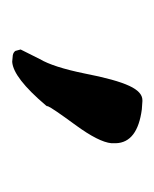

<svg xmlns="http://www.w3.org/2000/svg" viewBox="12 -746 260 324"><g transform="rotate(90 142.0 -584.0)"><path d="M150.9 -694.3H149.9H148.9C139.8 -694.3 131.8 -687 125 -672.4C117.8 -657.1 110.8 -631.8 104 -596.7C96.8 -561.5 88.7 -536.3 79.6 -521L63.5 -488.8L65.9 -480C67.5 -477.7 70 -476.2 73.2 -475.6L84 -474.6H84.5C102.4 -475.9 126.8 -494.8 157.7 -531.2L159.2 -533.2V-534.7C161.1 -539.6 171.7 -555.1 190.9 -581.3C210.1 -607.5 220.4 -627.8 221.7 -642.1V-649.4C221 -673.8 201.8 -688.5 164.1 -693.4H163.6Z"/></g></svg>

Font: Drukaatie burti
Style: Regular
Weight: 400
Version: Version 0.14.4